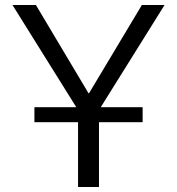

<svg xmlns="http://www.w3.org/2000/svg" viewBox="-20 -750 710 770"><path d="M118 -260V-320H286L30 -730H124L335 -376H337L549 -730H640L384 -320H552V-260H377V0H293V-260Z"/></svg>

Font: Mplus 1p
Style: Regular
Weight: 400
Version: Version 1.061